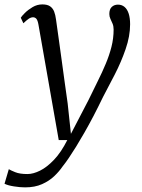

<svg xmlns="http://www.w3.org/2000/svg" viewBox="-70 -582 627 850"><path d="M100.5 -471.5Q97 -492 91 -498.8Q85 -505.5 76.5 -505.5Q67 -505.5 57.2 -499Q47.5 -492.5 33.5 -479L22 -503.5Q26 -510.5 40 -524.5Q54 -538.5 74.2 -550.5Q94.5 -562.5 117.5 -562.5Q139.5 -562.5 151.8 -554Q164 -545.5 169.8 -530.5Q175.5 -515.5 178 -495.5Q184.5 -449 191 -402.8Q197.5 -356.5 203.8 -310Q210 -263.5 216.5 -217.2Q223 -171 229.5 -124.5L244 10.5L322 -139.5Q343 -183.5 362.8 -222.8Q382.5 -262 398.2 -299.8Q414 -337.5 423.5 -374.8Q433 -412 433 -451.5Q433 -466.5 428.2 -477.5Q423.5 -488.5 418.8 -498.5Q414 -508.5 414 -520Q414 -541.5 425 -551.5Q436 -561.5 452 -561.5Q469.5 -561.5 481.5 -551.2Q493.5 -541 499.8 -521.5Q506 -502 506 -474.5Q506 -422 486.2 -364.8Q466.5 -307.5 438.5 -253Q410.5 -198.5 386 -152.5Q364.5 -108 343.8 -68.2Q323 -28.5 303.5 5.5Q284 39.5 266.8 67.5Q249.5 95.5 234.5 117.5Q219.5 139.5 207 155Q192.5 176.5 170.2 197.8Q148 219 116.2 233.2Q84.5 247.5 41 247.5Q19 247.5 -8 243.2Q-35 239 -50 231.5L-31 167Q-23 172 -2.8 180.2Q17.5 188.5 51.5 188.5Q77 188.5 107.2 173.5Q137.5 158.5 169 125.5Q200.5 92.5 228 38H190Z"/></svg>

Font: Merriweather 28pt Light
Style: Italic
Weight: 300
Italic angle: -7.8°
Version: Version 2.101